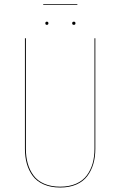

<svg xmlns="http://www.w3.org/2000/svg" viewBox="-20 -857 556 887"><path d="M337.4 -834H179.7V-837.4H337.4ZM196.3 -756.8Q203.6 -756.8 203.6 -749.5Q203.6 -742.2 196.3 -742.2Q189.5 -742.2 189.5 -749.5Q189.5 -756.8 196.3 -756.8ZM321.3 -756.8Q328.6 -756.8 328.6 -749.5Q328.6 -742.2 321.3 -742.2Q313.5 -742.2 313.5 -749.5Q313.5 -756.8 321.3 -756.8ZM420.4 -680.2V-169.4Q420.4 -131.8 411.4 -100.6Q402.3 -69.3 383.8 -44.2Q365.2 -19 333.3 -4.9Q301.3 9.3 258.3 9.3Q214.8 9.3 182.4 -4.9Q149.9 -19 131.3 -44.2Q112.8 -69.3 104 -100.6Q95.2 -131.8 95.2 -169.4V-680.2H99.6V-169.4Q99.6 -132.3 108.2 -101.8Q116.7 -71.3 134.8 -46.6Q152.8 -22 184.3 -8.3Q215.8 5.4 258.3 5.4Q300.3 5.4 331.8 -8.5Q363.3 -22.5 381.3 -47.1Q399.4 -71.8 408 -102.3Q416.5 -132.8 416.5 -169.4V-680.2Z"/></svg>

Font: Fira Sans Compressed Four
Style: Regular
Weight: 100
Width: 1
Designer: Carrois Corporate & Edenspiekermann AG
Foundry: Carrois Corporate GbR & Edenspiekermann AG
Version: Version 4.203;PS 004.203;hotconv 1.0.88;makeotf.lib2.5.64775